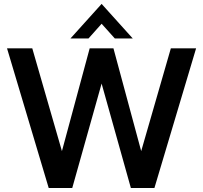

<svg xmlns="http://www.w3.org/2000/svg" viewBox="-20 -938 1014 958"><path d="M750.5 0H633L487 -521L340.5 0H223L15 -697H141L289 -184L427.5 -697H546L684.5 -184L832.5 -697H958.5ZM642.5 -746H553L487 -819.5L421.5 -746H331.5L487 -918.5Z"/></svg>

Font: Acari Sans Neue
Style: Bold
Weight: 700
Designer: Alfredo Marco Pradil (font), Cristiano Sobral (main changes)
Foundry: Hanken Design Co. (font), Cristiano Sobral (main changes)
Version: Version 2.459;March 19, 2022;FontCreator 14.0.0.2808 64-bit;